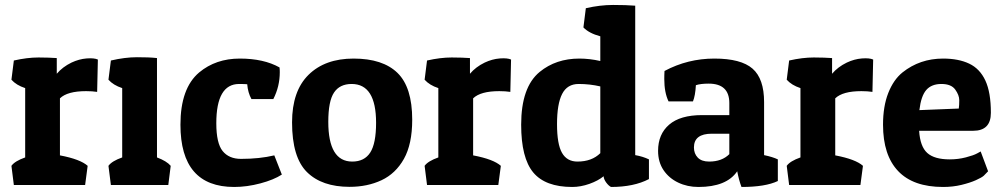

<svg xmlns="http://www.w3.org/2000/svg" viewBox="-20 -743 4024 771"><path d="M325.7 -377Q250.5 -377 220.7 -348.1V-119.1Q302.7 -103.5 332 -77.1L321.8 0H35.6L25.9 -77.1Q39.6 -96.2 81.1 -110.8V-389.2Q45.4 -400.9 25.9 -422.9L35.6 -500Q89.4 -512.2 134.8 -512.2Q156.7 -512.2 175 -511.5Q193.4 -510.7 208 -509.8V-446.8Q231 -474.1 267.1 -491.7Q297.4 -505.9 327.6 -508.3Q357.9 -510.7 373 -503.9L370.1 -374Q350.6 -377 325.7 -377Z M415.5 -422.9 425.3 -500Q481.9 -513.2 529.8 -513.2Q553.7 -513.2 573.7 -512.5Q593.8 -511.7 610.4 -509.8V-110.8Q649.4 -96.2 665.5 -77.1L655.8 0H425.3L415.5 -77.1Q429.2 -96.2 470.7 -110.8V-389.2Q435.1 -400.9 415.5 -422.9Z M940.4 -405.8Q848.6 -405.8 848.6 -248Q848.6 -168 874 -136.5Q899.4 -105 947.8 -105Q1022.5 -105 1081.5 -119.1L1111.8 -42Q1079.6 -21 1025.6 -6.6Q971.7 7.8 920.4 7.8Q704.6 7.8 704.6 -242.2Q704.6 -388.7 779.8 -452.1Q846.7 -507.8 942.9 -507.8Q1039.1 -507.8 1102.5 -472.2Q1103 -467.3 1103.3 -462.4Q1103.5 -457.5 1103.5 -453.1Q1103.5 -396 1077.6 -345.2H989.7Q975.6 -370.6 972.7 -404.8Q966.3 -405.3 958.3 -405.5Q950.2 -405.8 940.4 -405.8Z M1635.3 -262.2Q1635.3 -164.6 1602.1 -105.2Q1568.8 -45.9 1512 -19.3Q1455.1 7.3 1383.8 7.3Q1272.5 7.3 1212.6 -52Q1152.8 -111.3 1152.8 -251.5Q1152.8 -377.4 1219 -442.6Q1285.2 -507.8 1399.9 -507.8Q1517.1 -507.8 1576.2 -450.2Q1635.3 -392.6 1635.3 -262.2ZM1298.3 -253.9Q1298.3 -94.2 1394.5 -94.2Q1443.4 -94.2 1466.8 -130.6Q1490.2 -167 1490.2 -250Q1490.2 -405.8 1392.1 -405.8Q1344.2 -405.8 1321.3 -371.3Q1298.3 -336.9 1298.3 -253.9Z M1984.9 -377Q1909.7 -377 1879.9 -348.1V-119.1Q1961.9 -103.5 1991.2 -77.1L1981 0H1694.8L1685.1 -77.1Q1698.7 -96.2 1740.2 -110.8V-389.2Q1704.6 -400.9 1685.1 -422.9L1694.8 -500Q1748.5 -512.2 1793.9 -512.2Q1815.9 -512.2 1834.2 -511.5Q1852.5 -510.7 1867.2 -509.8V-446.8Q1890.1 -474.1 1926.3 -491.7Q1956.5 -505.9 1986.8 -508.3Q2017.1 -510.7 2032.2 -503.9L2029.3 -374Q2009.8 -377 1984.9 -377Z M2322.8 -632.8 2332.5 -710Q2389.6 -723.1 2441.9 -723.1Q2493.7 -723.1 2530.8 -720.2V-120.1Q2561.5 -114.7 2585.9 -103V-23.9Q2525.4 7.8 2433.6 7.8Q2423.8 2.9 2414.3 -10Q2404.8 -22.9 2403.8 -35.2Q2381.8 -17.1 2346.7 -4.6Q2311.5 7.8 2277.8 7.8Q2169.9 7.8 2121.3 -50.5Q2072.8 -108.9 2072.8 -242.2Q2072.8 -393.1 2147 -454.1Q2212.4 -507.8 2306.6 -507.8Q2347.7 -507.8 2390.6 -498V-597.2Q2345.2 -609.4 2322.8 -632.8ZM2298.8 -94.2Q2356.4 -94.2 2390.6 -127.9V-396Q2348.6 -405.8 2303.7 -405.8Q2257.8 -405.8 2237.3 -365.7Q2216.8 -325.7 2216.8 -244.6Q2216.8 -164.1 2236.8 -129.2Q2256.8 -94.2 2298.8 -94.2Z M2647.5 -425.8Q2647.5 -433.6 2647.7 -441.7Q2647.9 -449.7 2648.4 -458Q2741.7 -507.8 2848.6 -507.8Q2955.6 -507.8 3002 -467.3Q3048.3 -426.8 3048.3 -333V-120.1Q3083 -112.8 3103.5 -103V-16.1Q3053.7 7.8 2957.5 7.8Q2947.3 -19 2940.4 -55.2Q2897.5 7.8 2784.7 7.8Q2740.2 7.8 2703.4 -9.8Q2666.5 -27.3 2644.5 -59.8Q2622.6 -92.3 2622.6 -137.2Q2622.6 -204.1 2667 -242.4Q2711.4 -280.8 2799.3 -280.8H2908.7V-329.1Q2908.7 -407.2 2825.7 -407.2Q2793.5 -407.2 2774.4 -400.9Q2772 -358.4 2762.7 -335.9H2664.6Q2647.5 -371.6 2647.5 -425.8ZM2827.6 -94.2Q2878.9 -94.2 2908.7 -124V-206.1H2838.4Q2766.6 -206.1 2766.6 -150.9Q2766.6 -126 2782 -110.1Q2797.4 -94.2 2827.6 -94.2Z M3439 -377Q3363.8 -377 3334 -348.1V-119.1Q3416 -103.5 3445.3 -77.1L3435.1 0H3148.9L3139.2 -77.1Q3152.8 -96.2 3194.3 -110.8V-389.2Q3158.7 -400.9 3139.2 -422.9L3148.9 -500Q3202.6 -512.2 3248 -512.2Q3270 -512.2 3288.3 -511.5Q3306.6 -510.7 3321.3 -509.8V-446.8Q3344.2 -474.1 3380.4 -491.7Q3410.6 -505.9 3440.9 -508.3Q3471.2 -510.7 3486.3 -503.9L3483.4 -374Q3463.9 -377 3439 -377Z M3767.1 7.8Q3647 7.8 3586.4 -56.2Q3525.9 -120.1 3525.9 -242.2Q3525.9 -315.9 3546.9 -369.4Q3567.9 -422.9 3604 -452.1Q3673.8 -507.8 3767.1 -507.8Q3829.1 -507.8 3871.8 -487.5Q3914.6 -467.3 3936.8 -419.7Q3959 -372.1 3959 -290Q3959 -217.8 3887.7 -217.8H3670.9Q3674.8 -154.8 3703.4 -128.9Q3731.9 -103 3793.9 -103Q3827.6 -103 3858.6 -111.1Q3889.6 -119.1 3903.8 -127L3918 -134.8L3947.8 -55.2Q3942.4 -48.8 3930.7 -37.6Q3922.9 -30.3 3898.9 -19.5Q3875 -8.8 3840.6 -0.5Q3806.2 7.8 3767.1 7.8ZM3671.9 -300.8 3830.1 -307.1Q3832 -319.3 3832 -340.8Q3832 -360.8 3815.9 -383.3Q3799.8 -405.8 3760.3 -405.8Q3720.7 -405.8 3699.7 -381.8Q3678.7 -357.9 3671.9 -300.8Z"/></svg>

Font: Odor Mean Chey
Style: Regular
Weight: 400
Designer: Danh Hong
Version: Version 8.002; ttfautohint (v1.8.3)